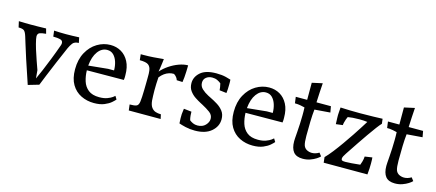

<svg xmlns="http://www.w3.org/2000/svg" viewBox="-48 -1061 3477 1531"><g transform="rotate(15 1690.0 -295.5)"><path d="M202 12Q160 -111 136 -185.5Q112 -260 100 -299.5Q88 -339 82 -358Q71 -393 58 -402.5Q45 -412 13 -412L2 -461Q29 -460 52.5 -459.5Q76 -459 98 -459Q129 -459 159.5 -459.5Q190 -460 227 -461L238 -420Q202 -417 185.5 -410Q169 -403 169 -380Q169 -372 172 -357Q179 -323 192 -280Q205 -237 220 -195.5Q235 -154 246 -122L252 -55Q266 -84 286 -131.5Q306 -179 329.5 -238.5Q353 -298 376 -363Q379 -372 379 -380Q379 -402 356 -407.5Q333 -413 299 -413L293 -461Q344 -458 391 -458Q440 -458 500 -461L509 -417Q473 -416 458.5 -396.5Q444 -377 433 -353Q403 -285 375 -218.5Q347 -152 325 -98.5Q303 -45 291 -14Z M748 15Q690 15 641 -9Q592 -33 563 -82Q534 -131 534 -207Q534 -288 566 -346.5Q598 -405 649.5 -436Q701 -467 759 -467Q808 -467 847.5 -444Q887 -421 910.5 -376Q934 -331 934 -265Q934 -255 934 -245.5Q934 -236 932 -225L627 -223Q628 -176 641 -134.5Q654 -93 686.5 -67Q719 -41 777 -41Q816 -41 842.5 -51Q869 -61 883.5 -71.5Q898 -82 900 -85L916 -59Q908 -49 888 -31.5Q868 -14 833.5 0.5Q799 15 748 15ZM743 -422Q698 -422 666.5 -379.5Q635 -337 628 -262L788 -278H837Q837 -315 826.5 -348Q816 -381 795.5 -401.5Q775 -422 743 -422Z M1033 0 1027 -48Q1068 -48 1084 -55.5Q1100 -63 1104 -93Q1106 -108 1107.5 -134Q1109 -160 1109.5 -190Q1110 -220 1110.5 -247Q1111 -274 1111 -291Q1111 -310 1111 -324Q1111 -338 1109 -349Q1105 -381 1085.5 -395.5Q1066 -410 1014 -410L1009 -458H1032Q1076 -458 1115.5 -461Q1155 -464 1197 -468Q1196 -456 1193 -434Q1190 -412 1187 -390.5Q1184 -369 1182 -361Q1208 -391 1245 -416Q1282 -441 1322 -455.5Q1362 -470 1397 -470V-461Q1397 -445 1396 -420Q1395 -395 1393 -370.5Q1391 -346 1388 -330L1340 -332Q1337 -343 1328.5 -354.5Q1320 -366 1306 -375Q1295 -375 1285.5 -374Q1276 -373 1267 -370Q1225 -357 1193 -316Q1191 -289 1190 -262Q1189 -235 1189 -208Q1189 -186 1190 -161.5Q1191 -137 1192 -123Q1196 -86 1210.5 -67.5Q1225 -49 1244.5 -43Q1264 -37 1283 -37H1288L1296 0Z M1582 19Q1540 19 1504.5 10.5Q1469 2 1450 -5L1448 -47Q1447 -60 1448.5 -81.5Q1450 -103 1454 -127L1518 -120Q1518 -106 1519.5 -87.5Q1521 -69 1526 -51Q1538 -41 1554.5 -33.5Q1571 -26 1592 -26Q1633 -26 1657 -51Q1681 -76 1681 -104Q1681 -136 1653 -156.5Q1625 -177 1589 -196L1570 -206Q1549 -217 1523 -234Q1497 -251 1478 -277Q1459 -303 1459 -341Q1459 -392 1501.5 -429.5Q1544 -467 1632 -467Q1678 -467 1711.5 -458.5Q1745 -450 1752 -447Q1753 -439 1753 -428.5Q1753 -418 1753 -407Q1753 -388 1752 -368.5Q1751 -349 1749 -336L1691 -343Q1690 -365 1682 -398Q1669 -409 1651 -417.5Q1633 -426 1610 -426Q1580 -426 1559.5 -410Q1539 -394 1539 -366Q1539 -336 1561.5 -315Q1584 -294 1615 -278L1635 -268Q1666 -253 1696 -234.5Q1726 -216 1746 -189.5Q1766 -163 1766 -123Q1766 -64 1717.5 -22.5Q1669 19 1582 19Z M2058 15Q2000 15 1951 -9Q1902 -33 1873 -82Q1844 -131 1844 -207Q1844 -288 1876 -346.5Q1908 -405 1959.5 -436Q2011 -467 2069 -467Q2118 -467 2157.5 -444Q2197 -421 2220.5 -376Q2244 -331 2244 -265Q2244 -255 2244 -245.5Q2244 -236 2242 -225L1937 -223Q1938 -176 1951 -134.5Q1964 -93 1996.5 -67Q2029 -41 2087 -41Q2126 -41 2152.5 -51Q2179 -61 2193.5 -71.5Q2208 -82 2210 -85L2226 -59Q2218 -49 2198 -31.5Q2178 -14 2143.5 0.5Q2109 15 2058 15ZM2053 -422Q2008 -422 1976.5 -379.5Q1945 -337 1938 -262L2098 -278H2147Q2147 -315 2136.5 -348Q2126 -381 2105.5 -401.5Q2085 -422 2053 -422Z M2471 13Q2418 13 2394 -17Q2370 -47 2370 -105Q2370 -116 2371 -130Q2372 -144 2375 -184Q2377 -214 2379 -250Q2381 -286 2381 -320Q2381 -337 2381 -353.5Q2381 -370 2380 -386Q2369 -389 2346.5 -393.5Q2324 -398 2298 -398L2291 -450H2385V-591L2471 -610Q2468 -574 2466 -533Q2464 -492 2462 -450H2581L2590 -400L2461 -390Q2456 -346 2454.5 -290Q2453 -234 2453 -171Q2453 -117 2461 -93Q2469 -71 2488.5 -61Q2508 -51 2530 -51Q2560 -51 2589 -69L2609 -43Q2600 -33 2580 -20Q2560 -7 2532 3Q2504 13 2471 13Z M2642 0 2637 -45Q2662 -70 2692.5 -109Q2723 -148 2754 -192Q2785 -236 2813.5 -278.5Q2842 -321 2863 -354.5Q2884 -388 2894 -404Q2882 -406 2864 -407Q2846 -408 2828 -408Q2797 -408 2773.5 -406Q2750 -404 2733 -401Q2729 -394 2724 -380Q2719 -366 2715.5 -351.5Q2712 -337 2712 -329L2656 -322L2654 -375Q2653 -397 2655 -419Q2657 -441 2658 -460Q2694 -458 2736.5 -457Q2779 -456 2821 -456Q2880 -456 2930 -457.5Q2980 -459 3005 -460L3010 -420Q2997 -407 2973 -375Q2949 -343 2920.5 -302Q2892 -261 2865 -221Q2838 -181 2819 -152Q2800 -123 2795 -116Q2785 -101 2779 -89.5Q2773 -78 2773 -68Q2773 -58 2780.5 -54.5Q2788 -51 2807 -51Q2824 -51 2859 -53.5Q2894 -56 2928 -60Q2932 -69 2938 -90Q2944 -111 2945 -132L3006 -141Q3007 -135 3007.5 -123Q3008 -111 3008 -92Q3008 -73 3007 -49.5Q3006 -26 3003 0Z M3232 13Q3179 13 3155 -17Q3131 -47 3131 -105Q3131 -116 3132 -130Q3133 -144 3136 -184Q3138 -214 3140 -250Q3142 -286 3142 -320Q3142 -337 3142 -353.5Q3142 -370 3141 -386Q3130 -389 3107.5 -393.5Q3085 -398 3059 -398L3052 -450H3146V-591L3232 -610Q3229 -574 3227 -533Q3225 -492 3223 -450H3342L3351 -400L3222 -390Q3217 -346 3215.5 -290Q3214 -234 3214 -171Q3214 -117 3222 -93Q3230 -71 3249.5 -61Q3269 -51 3291 -51Q3321 -51 3350 -69L3370 -43Q3361 -33 3341 -20Q3321 -7 3293 3Q3265 13 3232 13Z"/></g></svg>

Font: Maname
Style: Regular
Weight: 400
Designer: Pathum Egodawatta
Foundry: mooniak
Version: Version 1.000; ttfautohint (v1.8.4.7-5d5b)